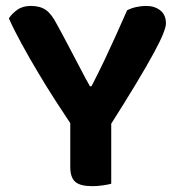

<svg xmlns="http://www.w3.org/2000/svg" viewBox="-20 -631 606 658"><path d="M355.6 -198.2H227.8Q201.8 -236.9 171 -284.7Q140.1 -332.5 110 -383.2Q79.8 -433.8 53.7 -481.6Q27.5 -529.5 10.4 -568.1Q20.4 -583.8 39 -597.2Q57.6 -610.7 85.5 -610.7Q117.7 -610.7 137.4 -596.7Q157.1 -582.8 175.4 -546.9Q179.8 -539.1 191.4 -517.6Q202.9 -496 217.6 -468.1Q232.3 -440.2 247 -412.2Q261.7 -384.2 272.9 -363.1Q284.1 -342.1 288.2 -335.3H293.5Q318 -382.7 337.4 -423.5Q356.8 -464.3 375.6 -506Q394.3 -547.8 415.7 -595.8Q429.6 -603.1 447.2 -606.9Q464.8 -610.7 480.4 -610.7Q509.9 -610.7 529.3 -595.4Q548.7 -580.2 548.7 -550.3Q548.7 -539 538.8 -514.4Q529 -489.8 506.6 -448.6Q484.2 -407.3 447.2 -345.7Q410.2 -284 355.6 -198.2ZM220.8 -251.1H361.2V-1.3Q352.3 1.3 333.9 4.1Q315.4 7 296.5 7Q254.7 7 237.8 -8Q220.8 -22.9 220.8 -59.1Z"/></svg>

Font: Baloo Tamma 2
Style: Regular
Weight: 400
Designer: Divya Kowshik, Shuchita Grover and Ek Type
Foundry: Ek Type
Version: Version 1.700